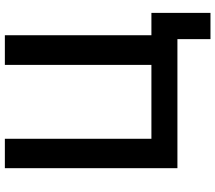

<svg xmlns="http://www.w3.org/2000/svg" viewBox="-68 -682 886 790"><g transform="rotate(-90 375.0 -287.0)"><path d="M609 136V0H78V-710H199V-107H503V-710H625V-107H717V136Z"/></g></svg>

Font: Rising Sun SemiBold
Style: Regular
Weight: 600
Designer: Matt McInerney, Pablo Impallari, Rodrigo Fuenzalida (Raleway font), Stephen Hutchings (Greek), Cristiano Sobral (main ch
Foundry: The Rising Sun Project Authors
Version: Version 4.327; ttfautohint (v1.8.4.7-5d5b-dirty)